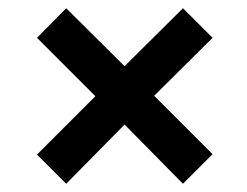

<svg xmlns="http://www.w3.org/2000/svg" viewBox="-20 -529 600 467"><path d="M141 -82 70 -153 212 -295 70 -437 141 -509 283 -368 425 -509 497 -437 355 -296 497 -154 425 -82 283 -226Z"/></svg>

Font: Ubuntu Sans Mono SemiBold
Style: Regular
Weight: 600
Monospace: yes
Designer: Dalton Maag Ltd
Foundry: Dalton Maag Ltd
Version: Version 1.006